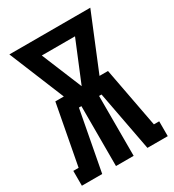

<svg xmlns="http://www.w3.org/2000/svg" viewBox="-178 -838 855 941"><g transform="rotate(-30 250.0 -367.5)"><path d="M7 0V-84H37L101 -423H149L21 -735H479L351 -423H399L463 -84H493V0H378L314 -339H300V0H200V-339H186L122 0ZM250 -423 344 -651H156Z"/></g></svg>

Font: Iosevka Curly Slab Heavy
Style: Regular
Weight: 900
Monospace: yes
Designer: Belleve Invis
Foundry: Belleve Invis
Version: Version 22.1.2; ttfautohint (v1.8.4)